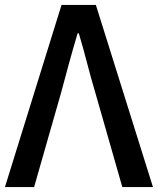

<svg xmlns="http://www.w3.org/2000/svg" viewBox="-22 -757 639 777"><path d="M-2 0 227 -737H366L597 0H473L364 -381Q345 -445 330.5 -501.5Q316 -558 297 -622H292Q273 -558 257.5 -501.5Q242 -445 225 -381L116 0Z"/></svg>

Font: Source Han Sans TC Medium
Style: Regular
Weight: 500
Designer: Ryoko NISHIZUKA Ë•øÂ°öÊ∂ºÂ≠ê (kana, bopomofo & ideographs); Paul D. Hunt (Latin, Greek & Cyrillic); Sandoll Communicatio
Foundry: Adobe
Version: Version 2.004;hotconv 1.0.118;makeotfexe 2.5.65603